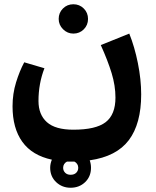

<svg xmlns="http://www.w3.org/2000/svg" viewBox="-20 -500 733 903"><path d="M256 -411Q256 -440 276 -460Q296 -480 325 -480Q354 -480 374 -460Q394 -440 394 -411Q394 -382 374 -362Q354 -342 325 -342Q297 -342 276.5 -362.5Q256 -383 256 -411ZM402 254Q408 271 408 289Q408 330 380.5 356.5Q353 383 312 383Q272 383 244 356.5Q216 330 216 289Q216 270 224 251Q131 231 85 167Q39 103 39 0Q39 -59 55.5 -112.5Q72 -166 94 -207L189 -179Q161 -107 161 -25Q161 39 200.5 74.5Q240 110 325 110Q431 110 477 74.5Q523 39 523 -41Q523 -97 505 -156Q487 -215 454 -288L588 -342Q613 -280 628.5 -203Q644 -126 644 -56Q644 82 586 159Q528 236 402 254ZM330 260H313H295Q287 264 282 271.5Q277 279 277 289Q277 303 286.5 312.5Q296 322 312 322Q329 322 338.5 312.5Q348 303 348 289Q348 279 343 271.5Q338 264 330 260Z"/></svg>

Font: FiraGOUPP
Style: Bold
Weight: 700
Designer: bBox Type
Foundry: bBox Type GmbH
Version: Version 1.001